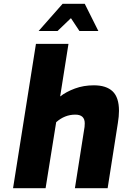

<svg xmlns="http://www.w3.org/2000/svg" viewBox="-20 -995 649 1015"><path d="M170 -763H342L298 -485Q330 -510 376 -527Q422 -544 476 -544Q542 -544 575.5 -512Q609 -480 609 -409Q609 -380 603 -344L549 0H376L427 -324Q428 -330 428 -343Q428 -389 378 -389Q322 -389 277 -349L221 0H49ZM311 -975H428L500 -831H400L355 -899L284 -831H184Z"/></svg>

Font: Exo ExtraBold
Style: Italic
Weight: 800
Italic angle: -9°
Designer: Natanael Gama
Foundry: Natanael Gama
Version: Version 1.500; ttfautohint (v1.6)